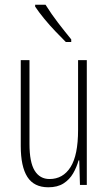

<svg xmlns="http://www.w3.org/2000/svg" viewBox="-20 -784 458 814"><path d="M348 -529V0H319L316 -104H313Q305 -75 290 -49Q275 -23 249.5 -6.5Q224 10 185 10Q124 10 96 -34Q68 -78 68 -165V-529H105V-174Q105 -96 127 -60.5Q149 -25 190 -25Q247 -25 279 -75.5Q311 -126 311 -233V-529ZM173 -764Q198 -724 226.5 -687Q255 -650 282 -617V-606H259Q240 -625 215.5 -650.5Q191 -676 168 -704Q145 -732 129 -756V-764Z"/></svg>

Font: Noto Sans Gujarati ExtraCondensed ExtraLight
Style: Regular
Weight: 200
Width: 2
Designer: Jelle Bosma - Monotype Design Team, Universal Thirst
Foundry: Monotype Imaging Inc.
Version: Version 2.106; ttfautohint (v1.8.4.7-5d5b)